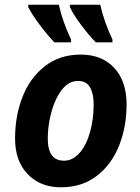

<svg xmlns="http://www.w3.org/2000/svg" viewBox="-20 -786 596 816"><path d="M44 -197Q44 -294 76 -375Q108 -456 171 -505Q234 -554 323 -554Q413 -554 465.5 -497.5Q518 -441 518 -342Q518 -248 486.5 -168Q455 -88 392 -39Q329 10 239 10Q151 10 97.5 -46Q44 -102 44 -197ZM378 -343Q378 -388 362.5 -415Q347 -442 312 -442Q272 -442 243 -404.5Q214 -367 198.5 -310Q183 -253 183 -197Q183 -103 252 -103Q289 -103 318 -136Q347 -169 362.5 -224Q378 -279 378 -343ZM100 -756V-766H230Q246 -694 282 -618V-606H211Q180 -639 148 -681.5Q116 -724 100 -756ZM277 -756V-766H406Q422 -694 458 -618V-606H387Q356 -638 324 -681Q292 -724 277 -756Z"/></svg>

Font: Noto Sans Display
Style: Bold Italic
Weight: 700
Italic angle: -12°
Designer: Monotype Design team
Foundry: Monotype Imaging Inc.
Version: Version 1.000